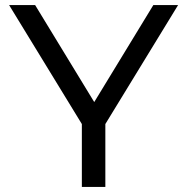

<svg xmlns="http://www.w3.org/2000/svg" viewBox="-20 -730 744 760"><path d="M397 -239V10H304V-239L16 -710H119L353 -326L587 -710H685Z"/></svg>

Font: AtCorfu Sans
Style: AtCorfu Sans Regular
Weight: 400
Designer: Kostas Teopoulos
Foundry: Kostas Teopoulos
Version: Version 1.00 July 8, 2025, initial release